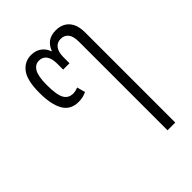

<svg xmlns="http://www.w3.org/2000/svg" viewBox="-216 -663 964 964"><g transform="rotate(-45 265.5 -181.0)"><path d="M398 195V-433Q398 -473 383.5 -491Q369 -509 343 -509Q317 -509 302.5 -489.5Q288 -470 288 -433V-391H243V-433Q243 -470 229 -489.5Q215 -509 189 -509Q161 -509 145.5 -482.5Q130 -456 130 -394Q130 -324 145.5 -297Q161 -270 194 -270Q202 -270 211 -272Q220 -274 229 -278L241 -234Q227 -227 213 -224Q199 -221 184 -221Q127 -221 101.5 -265.5Q76 -310 76 -392Q76 -481 105 -519Q134 -557 181 -557Q212 -557 234.5 -541Q257 -525 266 -498H269Q279 -525 300 -541Q321 -557 357 -557Q384 -557 405.5 -545.5Q427 -534 440 -509.5Q453 -485 453 -444V195Z"/></g></svg>

Font: Noto Sans Thai SemiCondensed Light
Style: Regular
Weight: 300
Width: 4
Designer: Monotype Design Team
Foundry: Monotype Imaging Inc.
Version: Version 2.001